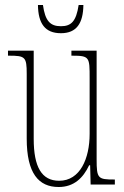

<svg xmlns="http://www.w3.org/2000/svg" viewBox="-20 -739 498 769"><path d="M224 -606C287 -606 313 -646 314 -719H295C285 -653 265 -634 224 -634C181 -634 161 -655 152 -719H132C133 -645 160 -606 224 -606ZM215 10C276 10 313 -26 337 -77H341L343 0H440V-20H438C372 -20 367 -24 367 -101V-536H266V-516H269C339 -516 339 -510 339 -426V-203C339 -104 301 -15 217 -15C147 -15 115 -70 115 -183V-536H12V-516H16C81 -516 87 -511 87 -443V-184C87 -44 135 10 215 10Z"/></svg>

Font: Noto Serif Lao ExtraCondensed Thin
Style: Regular
Weight: 100
Width: 2
Designer: Monotype Design Team
Foundry: Monotype Imaging Inc.
Version: Version 2.003